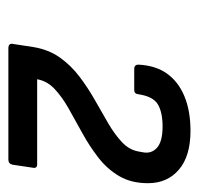

<svg xmlns="http://www.w3.org/2000/svg" viewBox="-28 -786 464 447"><g transform="rotate(90 203.5 -563.0)"><path d="M93 -351Q80 -351 83 -363L90 -409Q96 -445 114.5 -471Q133 -497 159.5 -517Q186 -537 214.5 -553Q243 -569 268.5 -584Q294 -599 311.5 -615.5Q329 -632 333 -653L335 -664Q339 -684 324.5 -697Q310 -710 275 -710Q242 -710 223.5 -699Q205 -688 200 -654Q199 -644 190 -644H141Q131 -644 131 -654Q133 -694 152 -720.5Q171 -747 205 -761Q239 -775 285 -775Q344 -775 375.5 -748Q407 -721 407 -676Q407 -637 390.5 -609Q374 -581 347.5 -560.5Q321 -540 291 -523.5Q261 -507 233.5 -491.5Q206 -476 187.5 -458.5Q169 -441 165 -418H363Q368 -418 370 -415.5Q372 -413 371 -408L364 -361Q362 -351 352 -351Z"/></g></svg>

Font: Sofia Sans Hairline
Style: Italic
Weight: 1
Italic angle: -9°
Designer: Botio Nikoltchev, Ani Petrova
Foundry: lettersoup
Version: Version 4.102